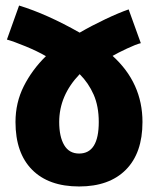

<svg xmlns="http://www.w3.org/2000/svg" viewBox="-20 -664 571 694"><path d="M489 -508 445 -630Q410 -618 360.5 -594.5Q311 -571 268 -546Q150 -613 49 -644L5 -521Q30 -514 72.5 -496.5Q115 -479 146 -461Q96 -412 66 -352.5Q36 -293 36 -223Q36 -111 96 -50.5Q156 10 266 10Q375 10 435 -50.5Q495 -111 495 -223Q495 -364 387 -462Q406 -473 439 -488.5Q472 -504 489 -508ZM268 -396Q300 -364 318.5 -322Q337 -280 337 -223Q337 -109 266 -109Q230 -109 212 -139.5Q194 -170 194 -223Q194 -319 268 -396Z"/></svg>

Font: Noto Sans Georgian Condensed Extra
Style: Regular
Weight: 800
Width: 3
Designer: Monotype Design Team
Foundry: Monotype Imaging Inc.
Version: Version 1.901